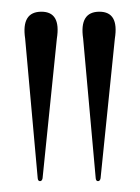

<svg xmlns="http://www.w3.org/2000/svg" viewBox="-20 -798 245 336"><path d="M151.5 -481Q148 -481 147.5 -486L125.5 -730.5Q118.5 -777.5 154 -777.5Q188.5 -777.5 181 -730.5L156 -486Q155 -481 151.5 -481ZM50 -481Q46.5 -481 46 -486L24 -730.5Q17 -777.5 52.5 -777.5Q87 -777.5 79.5 -730.5L54.5 -486Q53.5 -481 50 -481Z"/></svg>

Font: Fraunces 144pt Light
Style: Regular
Weight: 300
Version: Version 1.000;[b76b70a41]